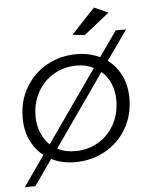

<svg xmlns="http://www.w3.org/2000/svg" viewBox="-58 -795 736 945"><g transform="rotate(-5 310.5 -322.5)"><path d="M577 -288Q577 -205 538.5 -139Q500 -73 433 -35.5Q366 2 284 2Q219 2 167 -24L78 103H26L131 -47Q90 -79 67.5 -128Q45 -177 45 -237Q45 -320 83.5 -386Q122 -452 188.5 -489.5Q255 -527 337 -527Q399 -527 451 -502L539 -627H590L487 -481Q530 -449 553.5 -399.5Q577 -350 577 -288ZM166 -96 416 -452Q378 -471 332 -471Q270 -471 219 -441.5Q168 -412 138.5 -359Q109 -306 109 -240Q109 -196 124 -159Q139 -122 166 -96ZM512 -284Q512 -330 496 -367Q480 -404 451 -429L201 -72Q239 -52 289 -52Q351 -52 402 -81.5Q453 -111 482.5 -164Q512 -217 512 -284ZM442 -748 511 -717 385 -617 325 -624Z"/></g></svg>

Font: Gontserrat Light
Style: Italic
Weight: 300
Italic angle: -11.3°
Designer: Julieta Ulanovsky
Foundry: Julieta Ulanovsky
Version: Version 6.001